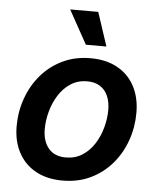

<svg xmlns="http://www.w3.org/2000/svg" viewBox="-54 -792 694 849"><g transform="rotate(5 293.5 -367.5)"><path d="M254.9 11.2Q185.5 11.2 135.7 -16.4Q85.9 -43.9 59.1 -94Q32.2 -144 32.2 -210.9Q32.2 -275.4 53.2 -334.5Q74.2 -393.6 113.5 -439.5Q152.8 -485.4 208.3 -512Q263.7 -538.6 332 -538.6Q401.4 -538.6 451.4 -511Q501.5 -483.4 528.1 -433.1Q554.7 -382.8 554.7 -315.4Q554.7 -251.5 533.9 -192.6Q513.2 -133.8 473.9 -87.9Q434.6 -42 379.4 -15.4Q324.2 11.2 254.9 11.2ZM260.3 -91.8Q302.2 -91.8 334 -112.3Q365.7 -132.8 387 -166.3Q408.2 -199.7 418.9 -239.5Q429.7 -279.3 429.7 -317.4Q429.7 -353.5 417.7 -380.1Q405.8 -406.7 382.8 -421.1Q359.9 -435.5 326.7 -435.5Q284.7 -435.5 253.2 -415Q221.7 -394.5 200.4 -361.1Q179.2 -327.6 168.2 -287.8Q157.2 -248 157.2 -209Q157.2 -155.3 183.8 -123.5Q210.4 -91.8 260.3 -91.8ZM305.7 -596.2 223.1 -745.6H347.7L397 -596.2Z"/></g></svg>

Font: Inter 24pt SemiBold
Style: Italic
Weight: 600
Italic angle: -9.3988°
Designer: Rasmus Andersson
Foundry: rsms
Version: Version 4.001;git-66647c0bb